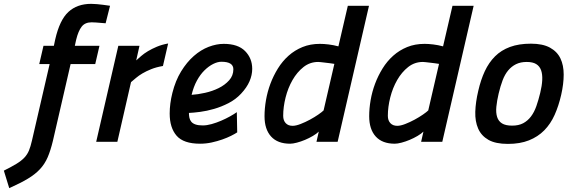

<svg xmlns="http://www.w3.org/2000/svg" viewBox="-86 -737 2950 998"><path d="M172 -404H118L140 -499H194L201 -532Q224 -633 269.5 -675Q315 -717 388 -717Q401 -717 418 -715.5Q435 -714 450 -712Q468 -709 486 -707L463 -616Q450 -617 438 -618Q427 -619 414 -620Q401 -621 390 -621Q356 -621 338.5 -598.5Q321 -576 310 -531L303 -499H431L409 -404H281L189 -5Q177 45 162 80Q147 115 122 142Q97 169 58.5 192Q20 215 -38 241L-66 150Q-26 130 -0.5 114.5Q25 99 40.5 82.5Q56 66 64.5 45.5Q73 25 80 -6Z M529 -499H639L622 -423Q633 -433 648 -446Q663 -459 683 -471Q703 -483 729 -494Q755 -505 788 -511L761 -394Q726 -388 700 -377.5Q674 -367 654.5 -355.5Q635 -344 621 -332Q607 -320 595 -310L524 0H414Z M1147 -49Q1135 -41 1115 -31Q1095 -21 1069.5 -12Q1044 -3 1014.5 3.5Q985 10 954 10Q868 10 832 -31.5Q796 -73 796 -147Q796 -198 810 -254Q826 -318 855.5 -366Q885 -414 921.5 -446Q958 -478 998.5 -493.5Q1039 -509 1077 -509Q1151 -509 1188 -471.5Q1225 -434 1225 -379Q1225 -347 1211 -314.5Q1197 -282 1167 -250Q1139 -220 1102 -201Q1065 -182 1027 -171Q989 -160 954.5 -155.5Q920 -151 896 -150Q896 -137 898.5 -125Q901 -113 908.5 -104Q916 -95 930.5 -90Q945 -85 968 -85Q989 -85 1014 -92Q1039 -99 1063.5 -109.5Q1088 -120 1109.5 -132Q1131 -144 1145 -154ZM1065 -416Q1045 -416 1022 -404.5Q999 -393 977 -371.5Q955 -350 937.5 -318Q920 -286 910 -244Q942 -246 980 -254.5Q1018 -263 1050.5 -279Q1083 -295 1105 -319.5Q1127 -344 1127 -377Q1127 -416 1065 -416Z M1669 0H1559L1571 -53Q1560 -42 1540.5 -30.5Q1521 -19 1499.5 -10Q1478 -1 1457 4.5Q1436 10 1422 10Q1357 10 1323 -27.5Q1289 -65 1289 -133Q1289 -173 1296.5 -216.5Q1304 -260 1319.5 -301.5Q1335 -343 1358.5 -381Q1382 -419 1414 -447.5Q1446 -476 1486.5 -492.5Q1527 -509 1577 -509Q1597 -509 1622 -506Q1647 -503 1673 -496L1722 -707H1832ZM1435 -83Q1452 -83 1476.5 -92.5Q1501 -102 1525 -115Q1549 -128 1568.5 -141.5Q1588 -155 1596 -163L1652 -405Q1641 -407 1628 -408.5Q1615 -410 1603 -411.5Q1591 -413 1581.5 -414Q1572 -415 1568 -415Q1525 -415 1491.5 -388.5Q1458 -362 1434.5 -321Q1411 -280 1398.5 -230.5Q1386 -181 1386 -135Q1386 -111 1399 -97Q1412 -83 1435 -83Z M2213 0H2103L2115 -53Q2104 -42 2084.5 -30.5Q2065 -19 2043.5 -10Q2022 -1 2001 4.5Q1980 10 1966 10Q1901 10 1867 -27.5Q1833 -65 1833 -133Q1833 -173 1840.5 -216.5Q1848 -260 1863.5 -301.5Q1879 -343 1902.5 -381Q1926 -419 1958 -447.5Q1990 -476 2030.5 -492.5Q2071 -509 2121 -509Q2141 -509 2166 -506Q2191 -503 2217 -496L2266 -707H2376ZM1979 -83Q1996 -83 2020.5 -92.5Q2045 -102 2069 -115Q2093 -128 2112.5 -141.5Q2132 -155 2140 -163L2196 -405Q2185 -407 2172 -408.5Q2159 -410 2147 -411.5Q2135 -413 2125.5 -414Q2116 -415 2112 -415Q2069 -415 2035.5 -388.5Q2002 -362 1978.5 -321Q1955 -280 1942.5 -230.5Q1930 -181 1930 -135Q1930 -111 1943 -97Q1956 -83 1979 -83Z M2674 -510Q2735 -510 2772.5 -489.5Q2810 -469 2827 -433.5Q2844 -398 2844 -349.5Q2844 -301 2831 -244Q2818 -187 2797 -140Q2776 -93 2743 -59.5Q2710 -26 2663.5 -7.5Q2617 11 2554 11Q2490 11 2453 -10Q2416 -31 2399.5 -68.5Q2383 -106 2384.5 -156Q2386 -206 2400 -265Q2413 -322 2434 -367Q2455 -412 2487 -444Q2519 -476 2565 -493Q2611 -510 2674 -510ZM2576 -84Q2610 -84 2633.5 -96.5Q2657 -109 2674 -131.5Q2691 -154 2702 -185.5Q2713 -217 2722 -254Q2731 -291 2732.5 -321Q2734 -351 2726.5 -372Q2719 -393 2701 -404Q2683 -415 2652 -415Q2620 -415 2596.5 -403.5Q2573 -392 2555.5 -371Q2538 -350 2526.5 -319.5Q2515 -289 2506 -251Q2497 -213 2494 -182Q2491 -151 2498 -129Q2505 -107 2523.5 -95.5Q2542 -84 2576 -84Z"/></svg>

Font: Panefresco 750wt
Style: Italic
Weight: 750
Foundry: Campivisivi & Chank Co
Version: Version 1.000